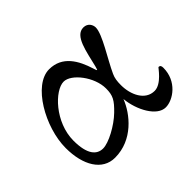

<svg xmlns="http://www.w3.org/2000/svg" viewBox="-106 -558 717 717"><g transform="rotate(-45 252.5 -199.5)"><path d="M299 -193C299 -156 290 -140 256 -107C222 -74 163 -42 133 -42C100 -42 75 -68 75 -141C75 -238 158 -323 205 -323C245 -323 299 -254 299 -193ZM317 -119C323 -55 361 15 407 15C446 15 505 -25 505 -96C505 -105 503 -111 494 -111C492 -111 458 -58 421 -58C371 -58 347 -112 347 -162C347 -183 349 -198 356 -213C380 -266 433 -345 433 -381C433 -394 424 -414 400 -414C355 -414 345 -343 329 -279C328 -275 325 -265 324 -265C322 -265 320 -273 318 -279C300 -337 269 -394 199 -394C116 -394 35 -252 35 -142C35 -51 73 14 140 14C234 14 295 -62 317 -119Z"/></g></svg>

Font: EB Garamond 12
Style: Regular
Weight: 400
Version: Version 0.016+